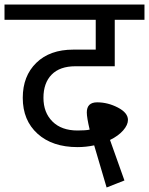

<svg xmlns="http://www.w3.org/2000/svg" viewBox="-40 -709 661 852"><path d="M294.9 -415Q225.6 -415 189.2 -377.9Q152.8 -340.8 152.8 -274.9Q152.8 -209.5 192.9 -169.7Q232.9 -129.9 304.2 -129.9Q340.3 -129.9 357.9 -133.8Q345.2 -187.5 345.2 -210Q345.2 -254.9 391.1 -254.9Q438.5 -254.9 483.2 -231.7Q527.8 -208.5 527.8 -176.8Q527.8 -154.8 506.6 -130.4Q485.4 -106 448.2 -87.9L512.2 91.8L433.1 123L377.9 -64Q341.3 -56.2 304.2 -56.2Q192.4 -56.2 126.7 -115.5Q61 -174.8 61 -274.9Q61 -371.6 121.1 -430.2Q181.2 -488.8 285.2 -488.8H384.8V-621.1H-20V-689H601.1V-621.1H469.2V-415Z"/></svg>

Font: FiraGO
Style: Regular
Weight: 400
Designer: bBox Type
Foundry: bBox Type GmbH
Version: Version 1.001;PS 001.001;hotconv 1.0.88;makeotf.lib2.5.64775